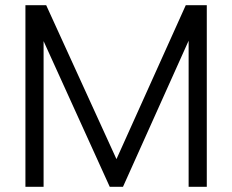

<svg xmlns="http://www.w3.org/2000/svg" viewBox="-20 -720 895 740"><path d="M78 0V-700H158L447 -67H411L696 -700H777V0H707V-620L733 -621L454 0H403L121 -621L148 -620V0Z"/></svg>

Font: Host Grotesk Light Light
Style: Regular
Weight: 300
Version: Version 1.003